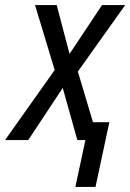

<svg xmlns="http://www.w3.org/2000/svg" viewBox="-49 -556 517 762"><path d="M250 186H330L385 -71H320L260 -272L448 -536H356L227 -342L176 -536H90L168 -278L-29 0H63L200 -207L258 0H290Z"/></svg>

Font: Noto Sans Display SemiCondensed
Style: Italic
Weight: 400
Width: 4
Italic angle: -12°
Designer: Monotype Design Team
Foundry: Monotype Imaging Inc.
Version: Version 1.900